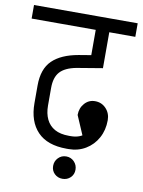

<svg xmlns="http://www.w3.org/2000/svg" viewBox="-111 -689 653 879"><g transform="rotate(10 216.0 -249.5)"><path d="M-25 -567V-630H457V-567ZM234 -8V-68H245V-8ZM245 -8V-68Q291 -68 316.5 -97Q342 -126 342 -169H399Q399 -123 379 -86.5Q359 -50 324 -29Q289 -8 245 -8ZM299 -76 259 -169Q259 -201 278.5 -223Q298 -245 327 -245Q358 -245 378.5 -223Q399 -201 399 -169Q399 -143 386 -121.5Q373 -100 350.5 -88Q328 -76 299 -76ZM236 -8Q146 -8 100.5 -55.5Q55 -103 55 -188H118Q118 -151 131 -124Q144 -97 170 -82.5Q196 -68 236 -68ZM55 -187V-271H118V-187ZM55 -270Q55 -347 95.5 -386.5Q136 -426 216 -440V-380Q164 -370 141 -344.5Q118 -319 118 -270ZM216 -380V-440L336 -460V-400ZM273 -437V-630H336V-437ZM241 131Q219 131 204 116.5Q189 102 189 80Q189 58 204 42.5Q219 27 241 27Q263 27 278 42.5Q293 58 293 80Q293 102 278 116.5Q263 131 241 131Z"/></g></svg>

Font: Akshar Light
Style: Regular
Weight: 300
Designer: Tall Chai
Foundry: Tall Chai
Version: Version 1.100